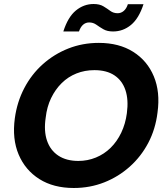

<svg xmlns="http://www.w3.org/2000/svg" viewBox="-20 -926 825 958"><path d="M348 12Q247 12 176.5 -32.5Q106 -77 73 -155Q40 -233 54 -336Q65 -417 101 -486Q137 -555 193.5 -605.5Q250 -656 321 -684Q392 -712 473 -712Q574 -712 644.5 -667.5Q715 -623 747.5 -545Q780 -467 766 -365Q756 -282 720 -213.5Q684 -145 627.5 -94.5Q571 -44 500 -16Q429 12 348 12ZM371 -123Q417 -123 458.5 -140Q500 -157 532 -188.5Q564 -220 585 -264Q606 -308 613 -361Q622 -428 606 -476Q590 -524 551 -550Q512 -576 451 -576Q403 -576 361.5 -559.5Q320 -543 288 -511.5Q256 -480 235 -436.5Q214 -393 208 -339Q198 -273 214.5 -224.5Q231 -176 271 -149.5Q311 -123 371 -123ZM296 -769Q319 -841 358.5 -873.5Q398 -906 447 -906Q477 -906 496 -894.5Q515 -883 530.5 -871.5Q546 -860 567 -860Q584 -860 597.5 -871.5Q611 -883 618 -905H696Q673 -834 633.5 -801.5Q594 -769 544 -769Q515 -769 496 -780Q477 -791 461 -802.5Q445 -814 425 -814Q408 -814 395 -803Q382 -792 374 -769Z"/></svg>

Font: DM Sans 36pt Black
Style: Italic
Weight: 900
Italic angle: -10°
Designer: Colophon Foundry, Jonny Pinhorn
Foundry: Colophon Foundry
Version: Version 4.004;gftools[0.9.30]